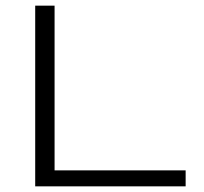

<svg xmlns="http://www.w3.org/2000/svg" viewBox="-20 -659 722 679"><path d="M173 0H104.5V-639H173ZM140 -56.5H636.5V0H140Z"/></svg>

Font: Anek Latin Expanded Light
Style: Regular
Weight: 300
Width: 7
Designer: Yesha Goshar
Foundry: Ek Type
Version: Version 1.003